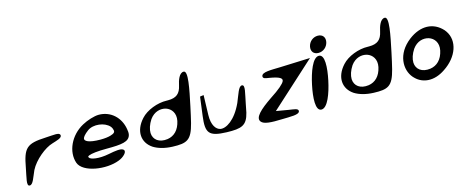

<svg xmlns="http://www.w3.org/2000/svg" viewBox="-45 -1738 6231 2575"><g transform="rotate(-15 3070.0 -450.0)"><path d="M138 6C184 5 207 -85 250 -179C313 -303 468 -431 579 -462C633 -480 721 -498 710 -541C702 -582 621 -565 506 -560C240 -548 195 -500 147 -237C124 -110 84 8 138 6Z M1375 -8C1411 -22 1441 -41 1464 -66C1478 -81 1491 -101 1485 -120C1482 -127 1476 -132 1470 -136C1438 -156 1368 -147 1268 -127C1127 -99 1014 -120 998 -151C990 -165 992 -169 1012 -178C1047 -193 1132 -204 1261 -204C1468 -204 1576 -216 1596 -309C1601 -333 1598 -358 1593 -387C1566 -553 1440 -671 1274 -671C1212 -671 1111 -639 1040 -600C855 -500 761 -292 818 -127C870 19 1189 66 1375 -8ZM1391 -473C1405 -456 1413 -437 1417 -416C1420 -393 1409 -375 1353 -359C1319 -349 1271 -343 1214 -343C1043 -343 994 -382 1001 -414C1005 -434 1029 -466 1084 -507C1167 -569 1325 -550 1391 -473Z M1843 -476C1705 -325 1726 -159 1862 -70C1927 -30 2015 -5 2121 -1C2320 6 2385 -20 2442 -242C2457 -301 2473 -374 2492 -463C2539 -686 2592 -935 2524 -935C2462 -935 2431 -839 2417 -772C2394 -664 2339 -618 2225 -618H2205C2077 -623 1921 -563 1843 -476ZM1943 -432C2006 -520 2097 -539 2168 -517C2239 -494 2294 -423 2272 -318C2246 -197 2176 -131 2084 -117C1965 -100 1887 -159 1883 -254C1882 -307 1902 -369 1943 -432Z M2651 -555 2617 -293C2587 -62 2627 -8 2873 0C3080 6 3154 -19 3195 -186C3203 -220 3210 -260 3219 -307C3243 -437 3284 -556 3230 -555C3183 -554 3158 -452 3111 -342C3013 -128 2879 -50 2802 -65C2745 -77 2690 -143 2694 -288L2702 -562Z M3775 -468C3760 -433 3692 -373 3565 -291C3399 -178 3298 -85 3348 -22C3382 22 3479 29 3636 23C3754 19 3874 26 3881 -24C3886 -63 3816 -64 3759 -74L3583 -104L4209 -673L3787 -657C3662 -653 3538 -658 3529 -603C3523 -565 3574 -564 3606 -558C3760 -533 3790 -503 3775 -468Z M4180 35C4266 35 4332 -148 4368 -318C4404 -488 4416 -671 4330 -671C4244 -671 4178 -488 4142 -318C4106 -148 4094 35 4180 35ZM4338 -709C4404 -709 4461 -756 4475 -822C4489 -888 4452 -935 4386 -935C4320 -935 4263 -888 4249 -822C4235 -756 4272 -709 4338 -709Z M4635 -476C4497 -325 4518 -159 4654 -70C4719 -30 4807 -5 4913 -1C5112 6 5177 -20 5234 -242C5249 -301 5265 -374 5284 -463C5331 -686 5384 -935 5316 -935C5254 -935 5223 -839 5209 -772C5186 -664 5131 -618 5017 -618H4997C4869 -623 4713 -563 4635 -476ZM4735 -432C4798 -520 4889 -539 4960 -517C5031 -494 5086 -423 5064 -318C5038 -197 4968 -131 4876 -117C4757 -100 4679 -159 4675 -254C4674 -307 4694 -369 4735 -432Z M5541 -547C5358 -380 5377 -158 5496 -51C5587 37 5740 60 5901 -50C6101 -181 6171 -392 6069 -540C6063 -548 6056 -557 6050 -565C5927 -701 5748 -707 5578 -578C5566 -568 5553 -558 5541 -547ZM5592 -432C5655 -520 5745 -539 5817 -517C5889 -494 5944 -423 5922 -318C5896 -197 5825 -131 5733 -117C5614 -100 5536 -159 5532 -254C5531 -307 5550 -369 5592 -432Z"/></g></svg>

Font: Venom Sans
Style: BdObl
Weight: 700
Version: Version 1.001